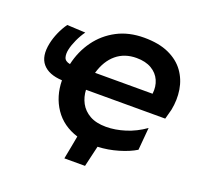

<svg xmlns="http://www.w3.org/2000/svg" viewBox="-148 -888 1236 1200"><g transform="rotate(20 470.0 -288.0)"><path d="M400.5 152Q408 113 415.5 74Q423 35 430 -4Q329 -35.5 275 -115.2Q221 -195 219.5 -301.5Q130 -306 89.5 -353.5Q49 -401 68 -491.5Q75.5 -528 92.5 -566.8Q109.5 -605.5 132.5 -637.5L254.5 -631.5Q232.5 -601 215.5 -563.8Q198.5 -526.5 192 -496.5Q185 -465 192 -442.2Q199 -419.5 232 -413.5Q252.5 -504 303.8 -574.8Q355 -645.5 433 -686.5Q511 -727.5 612.5 -727.5Q710.5 -727.5 777 -697.2Q843.5 -667 881 -615Q918.5 -563 929 -497.5Q939.5 -432 925.5 -362L908 -297H381Q383 -250 404.2 -210.2Q425.5 -170.5 468.2 -146.2Q511 -122 577 -122Q637.5 -122 703.8 -142.8Q770 -163.5 830.5 -206.5L817.5 -57Q773 -29.5 706.2 -9.8Q639.5 10 570.5 13Q562.5 47.5 554.2 82.5Q546 117.5 538 152ZM611 -592Q531.5 -592 477 -546.5Q422.5 -501 398 -416H780.5Q786.5 -465 768.8 -505Q751 -545 711 -568.5Q671 -592 611 -592Z"/></g></svg>

Font: Commissioner
Style: Bold Italic
Weight: 700
Italic angle: -12°
Designer: Kostas Bartsokas
Foundry: Kostas Bartsokas
Version: Version 1.000; ttfautohint (v1.8.3)